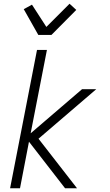

<svg xmlns="http://www.w3.org/2000/svg" viewBox="-20 -1007 590 1027"><path d="M392 0H328L135 -249L87 0H34L178 -740H231L144 -294L419 -530H495L186 -265ZM185 -820 107 -958 151 -982 228 -863 352 -987 388 -954 255 -820Z"/></svg>

Font: Lode Dark
Style: Italic
Weight: 400
Italic angle: -11°
Monospace: yes
Designer: Belleve Invis
Foundry: Belleve Invis
Version: Version 29.2.0; ttfautohint (v1.8.3)